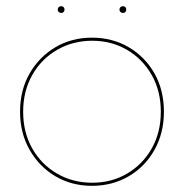

<svg xmlns="http://www.w3.org/2000/svg" viewBox="-20 -592 596 622"><path d="M45 -230Q45 -161 76 -106.5Q107 -52 159.5 -21Q212 10 278 10Q344 10 397 -21Q450 -52 480.5 -106.5Q511 -161 511 -230Q511 -300 480.5 -354Q450 -408 397 -439Q344 -470 278 -470Q212 -470 159.5 -439Q107 -408 76 -354Q45 -300 45 -230ZM55 -230Q55 -297 84.5 -349Q114 -401 165 -430.5Q216 -460 279 -460Q341 -460 391.5 -430.5Q442 -401 471.5 -349Q501 -297 501 -230Q501 -163 471.5 -111Q442 -59 391.5 -29.5Q341 0 279 0Q216 0 165 -29.5Q114 -59 84.5 -111Q55 -163 55 -230ZM367 -561Q367 -556 370.5 -553Q374 -550 378 -550Q383 -550 386 -553Q389 -556 389 -561Q389 -566 386 -569Q383 -572 378 -572Q374 -572 370.5 -569Q367 -566 367 -561ZM167 -561Q167 -556 170.5 -553Q174 -550 178 -550Q183 -550 186 -553Q189 -556 189 -561Q189 -566 186 -569Q183 -572 178 -572Q174 -572 170.5 -569Q167 -566 167 -561Z"/></svg>

Font: Jost Thin
Style: Regular
Weight: 250
Version: Version 3.710